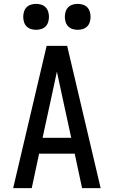

<svg xmlns="http://www.w3.org/2000/svg" viewBox="-20 -972 588 992"><path d="M48 0 221 -735H327L500 0H404L366 -178H182L144 0ZM200 -260H348L298 -490Q292 -518 286 -546Q280 -574 274 -602Q268 -574 262 -546Q256 -518 250 -490ZM381 -818Q368 -818 355 -822Q342 -826 332.5 -835.5Q323 -845 319 -858.5Q315 -872 315 -885Q315 -898 319 -911.5Q323 -925 332.5 -934.5Q342 -944 355 -948Q368 -952 381 -952Q395 -952 408 -948Q421 -944 430.5 -934.5Q440 -925 444 -911.5Q448 -898 448 -885Q448 -872 444 -858.5Q440 -845 430.5 -835.5Q421 -826 408 -822Q395 -818 381 -818ZM167 -818Q153 -818 140 -822Q127 -826 117.5 -835.5Q108 -845 104 -858.5Q100 -872 100 -885Q100 -898 104 -911.5Q108 -925 117.5 -934.5Q127 -944 140 -948Q153 -952 167 -952Q180 -952 193 -948Q206 -944 215.5 -934.5Q225 -925 229 -911.5Q233 -898 233 -885Q233 -872 229 -858.5Q225 -845 215.5 -835.5Q206 -826 193 -822Q180 -818 167 -818Z"/></svg>

Font: Iosevka Semi-Condensed Medium
Style: Regular
Weight: 500
Monospace: yes
Designer: Belleve Invis
Foundry: Belleve Invis
Version: Version 27.3.5